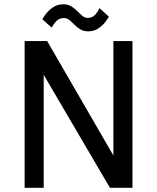

<svg xmlns="http://www.w3.org/2000/svg" viewBox="-20 -896 750 916"><path d="M521 -700H612V0H504.5L188.5 -539V0H97.5V-700H205L521 -154ZM400.5 -746.5Q378.5 -746.5 362.8 -756.2Q347 -766 334.8 -778.5Q322.5 -791 310.8 -800.5Q299 -810 285 -810Q263 -810 248.5 -794.8Q234 -779.5 227 -764L182 -804Q184 -809 196.5 -826.5Q209 -844 231 -859.8Q253 -875.5 282.5 -875.5Q305 -875.5 320.8 -865.5Q336.5 -855.5 349 -842.8Q361.5 -830 373 -820.2Q384.5 -810.5 398.5 -810.5Q420.5 -810.5 434.2 -826Q448 -841.5 454.5 -857.5L499.5 -816.5Q497 -811 484.8 -794Q472.5 -777 451.2 -761.8Q430 -746.5 400.5 -746.5Z"/></svg>

Font: League Mono
Style: Regular
Weight: 400
Width: 6
Designer: Tyler Finck
Foundry: The League of Moveable Type / Tyler Finck
Version: Version 2.300;RELEASE